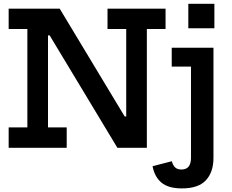

<svg xmlns="http://www.w3.org/2000/svg" viewBox="-20 -802 1260 1042"><path d="M617 0 162 -755H304L759 0ZM27 -644.5V-755H303L290 -610H240.5V-110.5H342V0H27V-110.5H128.5V-644.5ZM563.5 -644.5V-755H878.5V-644.5H777V0H642L599 -170H665V-644.5ZM912 -543H1138.5V54.5Q1138.5 131.5 1097.8 176Q1057 220.5 967 220.5Q894.5 220.5 856.8 189.5Q819 158.5 808 100L912.5 73Q918.5 95.5 930.8 106.8Q943 118 965 118Q990.5 118 1003.5 102.2Q1016.5 86.5 1016.5 54.5V-440.5H912ZM1002 -781.5H1143.5V-648.5H1002Z"/></svg>

Font: Hepta Slab SemiBold
Style: Regular
Weight: 600
Designer: Michael LaGattuta
Foundry: Michael LaGattuta
Version: Version 1.102